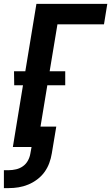

<svg xmlns="http://www.w3.org/2000/svg" viewBox="-36 -755 571 986"><path d="M-16 211V119H9Q27 119 46.5 114.5Q66 110 82 98.5Q98 87 107.5 69.5Q117 52 120 33L126 0H30L82 -317H37L36 -389H94L151 -735H515L498 -630H259L219 -389H299V-317H207L172 -105H253L230 33Q226 58 217 82.5Q208 107 192.5 128.5Q177 150 155 166.5Q133 183 108.5 193Q84 203 59 207Q34 211 9 211Z"/></svg>

Font: Iosevka Curly Extrabold
Style: Italic
Weight: 800
Italic angle: -9°
Monospace: yes
Designer: Belleve Invis
Foundry: Belleve Invis
Version: Version 22.1.2; ttfautohint (v1.8.4)